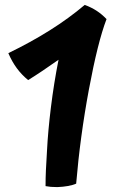

<svg xmlns="http://www.w3.org/2000/svg" viewBox="-20 -718 468 784"><path d="M291 32Q277 38 257.5 41.5Q238 45 214 46Q198 46 187.5 45Q177 44 166 42Q166 9 167.5 -23.5Q169 -56 172 -104Q176 -183 188 -280.5Q200 -378 219 -474Q185 -450 154.5 -429.5Q124 -409 95 -391Q69 -412 49 -439Q29 -466 14 -501Q105 -545 183 -594Q261 -643 326 -698Q353 -688 374.5 -674Q396 -660 415 -640Q379 -546 343 -352.5Q307 -159 291 32Z"/></svg>

Font: Atma SemiBold
Style: Regular
Weight: 600
Designer: Gregori Vincens, Jeremie Hornus, Riccardo Olocco, Yoann Minet.
Foundry: black foundry
Version: Version 1.102;PS 1.100;hotconv 1.0.86;makeotf.lib2.5.63406